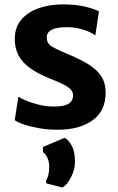

<svg xmlns="http://www.w3.org/2000/svg" viewBox="-20 -584 540 876"><path d="M47 -35.5 64 -143Q72 -136.5 96.5 -126Q121 -115.5 155 -106.8Q189 -98 225 -98Q270.5 -97.5 292 -110.2Q313.5 -123 313.5 -148.5Q313.5 -166 299.2 -179Q285 -192 260.5 -203.2Q236 -214.5 206 -226.5Q152 -248 116.8 -273.5Q81.5 -299 64.2 -331.8Q47 -364.5 47.5 -408.5Q48 -460.5 77.8 -495Q107.5 -529.5 157.2 -546.8Q207 -564 267.5 -564Q329 -564 372.2 -552.8Q415.5 -541.5 431.5 -532L415 -422.5Q405.5 -430.5 385 -439.5Q364.5 -448.5 338.8 -454.2Q313 -460 286.5 -460Q238 -460 215.8 -448.2Q193.5 -436.5 193.5 -414.5Q193 -386 215.8 -372.2Q238.5 -358.5 279 -341.5Q339 -317 379.8 -292.8Q420.5 -268.5 441.2 -237.2Q462 -206 462 -161Q462 -78 402.5 -35Q343 8 242 8Q199.5 8 160.2 1.2Q121 -5.5 91.2 -15.5Q61.5 -25.5 47 -35.5ZM264.5 271.5 190 252V239Q196.5 230.5 200.5 215Q204.5 199.5 204.5 175.5Q204.5 154 195.8 134.8Q187 115.5 176 111V86.5L274.5 45Q288.5 50 305.2 77.2Q322 104.5 322 153.5Q322 181 312.2 206Q302.5 231 289.2 248.8Q276 266.5 264.5 271.5Z"/></svg>

Font: Koeln Type Sans
Style: Bold
Weight: 700
Designer: Eben Sorkin
Foundry: Eben Sorkin
Version: Version 2.001